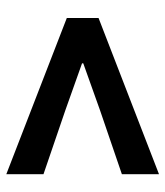

<svg xmlns="http://www.w3.org/2000/svg" viewBox="24 -692 541 630"><g transform="rotate(90 295.0 -376.5)"><path d="M551.1 -126.2 38.6 -324.7V-428.9L551.1 -627.2V-505.4L341.1 -433.6L187.3 -378.7V-374.7L341.1 -320L551.1 -248.2Z"/></g></svg>

Font: Shanggu Sans SC VF
Style: Regular
Weight: 250
Designer: GuiWonder
Version: Version 1.021